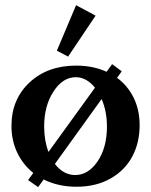

<svg xmlns="http://www.w3.org/2000/svg" viewBox="-20 -727 598 760"><path d="M249.5 -502.9 205.1 -526.4 281.2 -706.5 358.4 -665ZM130.9 13.7 91.3 -14.2 111.8 -42.5Q70.8 -75.2 48.1 -123Q25.4 -170.9 25.4 -228.5Q25.4 -334 96.9 -400.6Q168.5 -467.3 281.2 -467.3Q348.6 -467.3 401.9 -442.9L423.8 -473.1L461.9 -444.8L443.4 -418.9Q485.8 -387.7 509.3 -339.6Q532.7 -291.5 532.7 -231.4Q532.7 -161.6 503.2 -106.7Q473.6 -51.8 416.5 -19.8Q359.4 12.2 283.2 12.2Q210.4 12.2 152.8 -16.6ZM154.8 -226.1Q154.8 -170.4 171.9 -125.5L356 -379.9Q322.3 -421.4 279.8 -421.4Q228.5 -421.4 191.7 -364.7Q154.8 -308.1 154.8 -226.1ZM277.8 -34.2Q329.6 -34.2 366.5 -88.6Q403.3 -143.1 403.3 -226.1Q403.3 -286.1 382.3 -335L197.3 -78.1Q231 -34.2 277.8 -34.2Z"/></svg>

Font: Elstob 6pt SemiBold
Style: Regular
Weight: 600
Designer: Peter S. Baker
Version: Version 1.015